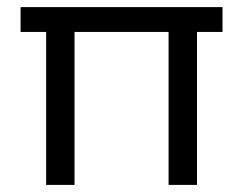

<svg xmlns="http://www.w3.org/2000/svg" viewBox="-20 -521 685 541"><path d="M38 -501H607V-431H535V0H455V-431H190V0H110V-431H38Z"/></svg>

Font: Albert Sans
Style: Regular
Weight: 400
Designer: Andreas Rasmussen
Foundry: a.Foundry
Version: Version 1.025